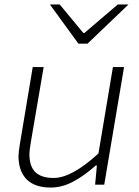

<svg xmlns="http://www.w3.org/2000/svg" viewBox="-20 -829 624 862"><path d="M63 -129Q63 -145 70 -187L127 -528H176L119 -194Q112 -154 112 -137Q112 -82 139 -56Q166 -30 221 -30Q302 -30 422 -140L487 -528H537L448 0H407L415 -86H410Q357 -39 307.5 -13Q258 13 208 13Q136 13 99.5 -24Q63 -61 63 -129ZM204 -809H248L354 -681H359L509 -809H557L373 -633H332Z"/></svg>

Font: Nebula Sans Light
Style: Regular
Weight: 300
Italic angle: -9°
Designer: Paul D. Hunt for Adobe (as Source Sans)
Foundry: Nebula Entertainment & Broadcasting LLC
Version: Version 1.010